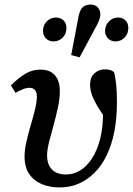

<svg xmlns="http://www.w3.org/2000/svg" viewBox="-20 -811 584 844"><path d="M241 13Q199 13 164 -1.5Q129 -16 108.5 -46Q88 -76 88 -123Q88 -152 96 -187.5Q104 -223 115 -260Q126 -297 134 -330Q142 -363 142 -387Q142 -406 133.5 -415.5Q125 -425 110 -425Q96 -425 81 -419Q66 -413 48 -403L28 -436Q64 -471 93.5 -488Q123 -505 158 -505Q200 -505 221.5 -480Q243 -455 243 -411Q243 -377 234.5 -337.5Q226 -298 215 -259Q204 -220 195.5 -186Q187 -152 187 -128Q187 -88 208.5 -66Q230 -44 271 -44Q303 -44 332 -61.5Q361 -79 384 -114Q407 -149 420 -199.5Q433 -250 433 -316Q433 -336 432.5 -353.5Q432 -371 430 -390L456 -371L452 -280Q422 -320 406 -348Q390 -376 383 -397Q376 -418 376 -440Q376 -472 396 -489.5Q416 -507 444 -506Q457 -506 466.5 -502.5Q476 -499 482 -493Q487 -471 490.5 -441.5Q494 -412 494 -360Q494 -290 482.5 -232Q471 -174 449 -128.5Q427 -83 395.5 -51.5Q364 -20 325.5 -3.5Q287 13 241 13ZM215 -629Q195 -629 182 -642Q169 -655 169 -675Q169 -701 186 -717.5Q203 -734 226 -734Q246 -734 259 -721.5Q272 -709 272 -688Q272 -662 255.5 -645.5Q239 -629 215 -629ZM330 -559 293 -569Q301 -610 308.5 -650.5Q316 -691 324 -732Q329 -763 341.5 -777Q354 -791 377 -791Q399 -791 410 -778.5Q421 -766 421 -749Q421 -735 415 -720Q409 -705 397 -684Q380 -652 363.5 -621.5Q347 -591 330 -559ZM487 -629Q468 -629 455 -642Q442 -655 442 -675Q442 -700 459 -717Q476 -734 499 -734Q519 -734 531.5 -721.5Q544 -709 544 -688Q544 -662 527.5 -645.5Q511 -629 487 -629Z"/></svg>

Font: Source Serif 4 Medium
Style: Italic
Weight: 500
Italic angle: -12°
Designer: Frank Grießhammer
Foundry: Adobe Systems Incorporated
Version: Version 4.004;hotconv 1.0.116;makeotfexe 2.5.65601